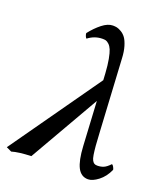

<svg xmlns="http://www.w3.org/2000/svg" viewBox="-132 -788 765 890"><g transform="rotate(20 250.5 -343.0)"><path d="M501 -69.8Q483.9 -31.7 455.8 -10.3Q427.7 11.2 405.8 11.2Q371.6 11.2 354.2 -22.2Q336.9 -55.7 333 -126L320.8 -344.2L123 0Q59.6 2.4 27.8 12.2L2 0L315.9 -444.8L314 -478Q311.5 -517.6 306.2 -546.1Q300.8 -574.7 294.7 -589.4Q288.6 -604 279.5 -612.3Q270.5 -620.6 263.9 -622.3Q257.3 -624 248 -624Q209 -624 176.8 -599.1Q173.8 -600.6 170.4 -608.4Q167 -616.2 167 -623Q191.4 -654.3 219.2 -676.3Q247.1 -698.2 272 -698.2Q282.2 -698.2 291.5 -696.3Q300.8 -694.3 314 -686.5Q327.1 -678.7 336.7 -665.5Q346.2 -652.3 353.8 -627.4Q361.3 -602.5 362.8 -568.8L382.8 -213.9Q384.8 -172.4 387 -147.2Q389.2 -122.1 392.1 -104Q395 -85.9 399.7 -77.9Q404.3 -69.8 409.9 -66.4Q415.5 -63 424.8 -63Q441.9 -63 455.8 -68.8Q469.7 -74.7 486.8 -92.8Q491.7 -91.3 495.8 -83.5Q500 -75.7 501 -69.8Z"/></g></svg>

Font: Common Serif SemiBold
Style: Italic
Weight: 600
Italic angle: -12°
Designer: Philipp H. Poll, Khaled Hosny
Foundry: Stefan Peev, Context Ltd.
Version: Version 1.026